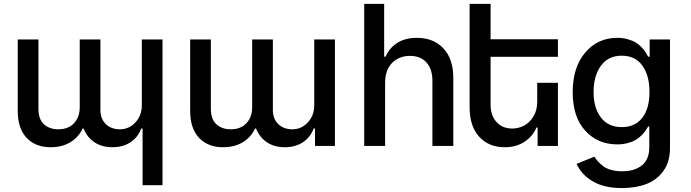

<svg xmlns="http://www.w3.org/2000/svg" viewBox="-20 -747 3540 983"><path d="M706.1 -544.9H812V201.2H710V-88.9H703.1Q686 -43.5 647.5 -18.3Q608.9 6.8 555.2 6.8Q502 6.8 464.1 -18.3Q426.3 -43.5 408.2 -88.9H402.8Q382.3 -43.9 339.8 -18.6Q297.4 6.8 238.8 6.8Q162.1 6.8 116.5 -41Q70.8 -88.9 70.8 -180.2V-544.9H176.8V-189.9Q176.8 -136.7 205.1 -110.8Q233.4 -85 278.8 -85Q329.6 -85 358.9 -116.2Q388.2 -147.5 388.2 -198.2V-544.9H494.1V-183.1Q494.1 -138.7 521.7 -111.8Q549.3 -85 594.2 -85Q640.1 -85 673.1 -120.1Q706.1 -155.3 706.1 -209Z M1588.9 -544.9H1694.8V0H1592.8V-88.9H1585.9Q1568.8 -43.5 1530.3 -18.3Q1491.7 6.8 1438 6.8Q1384.8 6.8 1346.9 -18.3Q1309.1 -43.5 1291 -88.9H1285.6Q1265.1 -43.9 1222.7 -18.6Q1180.2 6.8 1121.6 6.8Q1044.9 6.8 999.3 -41Q953.6 -88.9 953.6 -180.2V-544.9H1059.6V-189.9Q1059.6 -136.7 1087.9 -110.8Q1116.2 -85 1161.6 -85Q1212.4 -85 1241.7 -116.2Q1271 -147.5 1271 -198.2V-544.9H1377V-183.1Q1377 -138.7 1404.5 -111.8Q1432.1 -85 1477.1 -85Q1522.9 -85 1555.9 -120.1Q1588.9 -155.3 1588.9 -209Z M1951.7 -324.2V0H1844.7V-727.1H1946.8V-457H1954.1Q1973.6 -502 2014.2 -527.6Q2054.7 -553.2 2114.7 -553.2Q2199.7 -553.2 2250.2 -499.3Q2300.8 -445.3 2300.8 -347.2V0H2193.8V-334Q2193.8 -393.6 2163.3 -427.2Q2132.8 -460.9 2079.1 -460.9Q2022.9 -460.9 1987.3 -424.6Q1951.7 -388.2 1951.7 -324.2Z M2491.7 -544.9 2492.7 -545.9H2836.4V-456.1H2491.7V-210.9Q2491.7 -155.8 2522 -122.3Q2552.2 -88.9 2602.5 -88.9Q2633.8 -88.9 2662.4 -103.5Q2690.9 -118.2 2710.7 -150.4Q2730.5 -182.6 2730.5 -226.1V-323.2H2836.4V0H2732.4V-94.2H2726.6Q2707.5 -48.8 2665.3 -21Q2623 6.8 2563.5 6.8Q2482.9 6.8 2433.6 -46.6Q2384.3 -100.1 2384.3 -199.2V-727.1H2491.7Z M3164.1 215.8Q3072.8 215.8 3014.6 181.4Q2956.5 147 2932.1 91.8L3022.9 55.2Q3033.2 70.3 3042 80.1Q3050.8 89.8 3067.4 103Q3084 116.2 3108.9 123Q3133.8 129.9 3165 129.9Q3229 129.9 3266.6 99.4Q3304.2 68.8 3304.2 7.8V-99.1H3298.3Q3290.5 -85.9 3283.7 -76.2Q3276.9 -66.4 3262.9 -52.5Q3249 -38.6 3233.4 -29.8Q3217.8 -21 3193.4 -14.4Q3168.9 -7.8 3140.1 -7.8Q3040 -7.8 2976.1 -78.1Q2912.1 -148.4 2912.1 -274.9Q2912.1 -402.3 2976.1 -477.8Q3040 -553.2 3140.1 -553.2Q3169.4 -553.2 3194.1 -546.1Q3218.8 -539.1 3234.6 -529.5Q3250.5 -520 3264.4 -505.4Q3278.3 -490.7 3284.9 -480.5Q3291.5 -470.2 3298.3 -457H3306.2V-544.9H3410.2V12.2Q3410.2 80.6 3377.2 127.2Q3344.2 173.8 3290 194.8Q3235.8 215.8 3164.1 215.8ZM3163.1 -96.2Q3231.4 -96.2 3268.3 -143.8Q3305.2 -191.4 3305.2 -275.9Q3305.2 -360.8 3268.6 -411.4Q3231.9 -461.9 3163.1 -461.9Q3093.8 -461.9 3056.4 -410.2Q3019 -358.4 3019 -275.9Q3019 -194.3 3056.6 -145.3Q3094.2 -96.2 3163.1 -96.2Z"/></svg>

Font: Telcell.Market Med
Style: Regular
Weight: 500
Designer: Rasmus Andersson, Sedrak Mkrtchyan
Version: Version 3.019;git-0a5106e0b